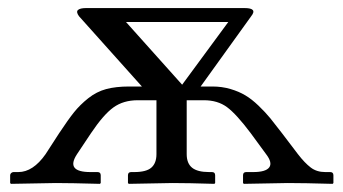

<svg xmlns="http://www.w3.org/2000/svg" viewBox="-20 -449 842 471"><path d="M289.1 -395 426.8 -241.2 540 -395ZM363.8 -203.1H317.9Q282.7 -203.1 258.3 -185.5Q233.9 -168 203.1 -122.1L168.9 -70.8Q140.1 -26.9 202.1 -26.9H219.2Q227.1 -26.9 227.1 -19V0L225.1 2Q152.3 0 117.2 0L6.8 2L4.9 0V-19Q4.9 -22.5 7.6 -24.7Q10.3 -26.9 13.2 -26.9H24.9Q61 -26.9 91.8 -70.8L125 -122.1Q147 -155.3 161.6 -173.6Q176.3 -191.9 196.5 -208Q216.8 -224.1 240.5 -230.5Q264.2 -236.8 296.9 -236.8H328.1L173.8 -409.2Q166 -419.9 171.4 -424.6Q176.8 -429.2 190.9 -429.2H580.1Q612.3 -429.2 596.2 -409.2L472.2 -236.8H501Q524.4 -236.8 545.2 -230.7Q565.9 -224.6 581.5 -215.3Q597.2 -206.1 614.3 -189.7Q631.3 -173.3 643.1 -158.9Q654.8 -144.5 671.9 -122.1L710.9 -70.8Q727.5 -49.3 742.2 -38.1Q756.8 -26.9 777.8 -26.9H790Q797.9 -26.9 797.9 -19V0L795.9 2Q725.1 0 686 0L578.1 2L576.2 0V-19Q576.2 -26.9 584 -26.9H601.1Q631.8 -26.9 640.4 -38.3Q648.9 -49.8 632.8 -70.8L595.2 -122.1Q560.1 -168.9 537.1 -186Q514.2 -203.1 480 -203.1H438V-70.8Q438 -48.3 451.2 -37.6Q464.4 -26.9 493.2 -26.9H500Q507.8 -26.9 507.8 -19V0L505.9 2Q441.9 0 402.8 0L295.9 2L293.9 0V-19Q293.9 -26.9 301.8 -26.9H309.1Q338.9 -26.9 351.3 -37.8Q363.8 -48.8 363.8 -70.8Z"/></svg>

Font: Common Serif
Style: Bold
Weight: 700
Designer: Philipp H. Poll, Khaled Hosny
Foundry: Stefan Peev, Context Ltd.
Version: Version 1.026